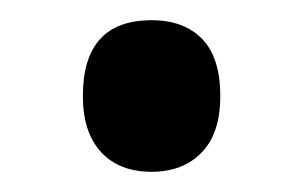

<svg xmlns="http://www.w3.org/2000/svg" viewBox="-20 -251 300 190"><path d="M62 -156Q62 -231 130 -231Q162 -231 180 -212.5Q198 -194 198 -156Q198 -119 179.5 -100Q161 -81 130 -81Q98 -81 80 -100.5Q62 -120 62 -156Z"/></svg>

Font: Noto Sans Kannada UI ExtraCondensed SemiBold
Style: Regular
Weight: 600
Width: 2
Designer: Jelle Bosma - Monotype Design Team
Foundry: Monotype Imaging Inc.
Version: Version 2.005; ttfautohint (v1.8.4.7-5d5b)